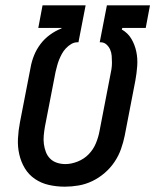

<svg xmlns="http://www.w3.org/2000/svg" viewBox="-20 -690 590 722"><path d="M224 12Q193 12 164 5.5Q135 -1 111.5 -17Q88 -33 73.5 -57Q59 -81 52.5 -109.5Q46 -138 47.5 -168.5Q49 -199 55 -230L95 -436Q99 -459 108 -481.5Q117 -504 132 -524Q147 -544 167.5 -559Q188 -574 211 -583L212 -585H124L140 -670H302L275 -531H271Q259 -531 248 -524.5Q237 -518 228 -508.5Q219 -499 213 -488Q207 -477 202.5 -466Q198 -455 195 -443.5Q192 -432 189 -420L149 -214Q146 -197 144.5 -180.5Q143 -164 145 -148.5Q147 -133 152.5 -118.5Q158 -104 168.5 -93.5Q179 -83 194 -78Q209 -73 226 -73Q248 -73 272 -82.5Q296 -92 313.5 -110Q331 -128 340.5 -151Q350 -174 354 -196L394 -403Q397 -416 399 -429Q401 -442 401 -454.5Q401 -467 400 -480Q399 -493 394 -504Q389 -515 380 -523Q371 -531 358 -531H355L382 -670H544L528 -585H440L438 -579Q461 -566 474 -544Q487 -522 492.5 -496Q498 -470 496 -442Q494 -414 489 -387L449 -180Q444 -155 435 -129.5Q426 -104 410.5 -81Q395 -58 373.5 -39.5Q352 -21 327 -9Q302 3 275.5 7.5Q249 12 224 12Z"/></svg>

Font: Lode Dark Term
Style: Bold Italic
Weight: 700
Italic angle: -11°
Monospace: yes
Designer: Belleve Invis
Foundry: Belleve Invis
Version: Version 29.2.0